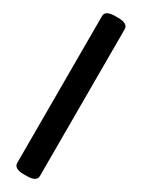

<svg xmlns="http://www.w3.org/2000/svg" viewBox="-239 -791 702 952"><g transform="rotate(30 112.5 -315.0)"><path d="M104 138Q48 138 48 105V-735Q48 -768 104 -768H122Q178 -768 178 -735V105Q178 138 122 138Z"/></g></svg>

Font: Asap Semi Condensed ExtraBold
Style: Regular
Weight: 800
Width: 4
Designer: Pablo Cosgaya
Foundry: Omnibus-Type
Version: Version 3.001; ttfautohint (v1.8.4.7-5d5b)